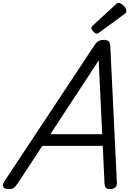

<svg xmlns="http://www.w3.org/2000/svg" viewBox="-72 -1285 923 1319"><path d="M-15 14Q-41 14 -49 -1.5Q-57 -17 -42 -39L575 -971Q590 -994 604.5 -1002.5Q619 -1011 644 -1011Q663 -1011 674 -1001.5Q685 -992 686 -960L731 -31Q733 -11 721.5 1.5Q710 14 684 14Q662 14 655 5.5Q648 -3 646 -23L634 -283H219L50 -26Q32 0 21.5 7Q11 14 -15 14ZM274 -363H630L606 -870ZM594 -1054Q583 -1054 569.5 -1067.5Q556 -1081 556 -1091Q556 -1095 557 -1099Q558 -1103 565 -1109L722 -1254Q728 -1259 732 -1262Q736 -1265 743 -1265Q753 -1265 765.5 -1256Q778 -1247 787 -1235Q796 -1223 796 -1212Q796 -1205 794 -1200Q792 -1195 781 -1187L613 -1064Q607 -1060 602.5 -1057Q598 -1054 594 -1054Z"/></svg>

Font: Playwrite CA
Style: Regular
Weight: 400
Designer: Veronika Burian, José Scaglione
Foundry: TypeTogether
Version: Version 1.002